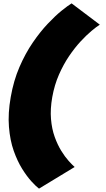

<svg xmlns="http://www.w3.org/2000/svg" viewBox="-20 -820 627 1137"><path d="M211 297 422 169Q408 156.5 386.5 132.8Q365 109 343 73.5Q321 38 304 -9Q287 -56 282 -115.2Q277 -174.5 289.5 -245Q302.5 -317.5 329.2 -378.2Q356 -439 389.2 -488Q422.5 -537 457.2 -574.5Q492 -612 522.2 -637.2Q552.5 -662.5 571 -674L404 -800Q382.5 -787 345.2 -757Q308 -727 263 -679.5Q218 -632 174 -567.8Q130 -503.5 95.2 -423Q60.5 -342.5 43.5 -245Q26.5 -148.5 33 -68.5Q39.5 11.5 61.2 73Q83 134.5 111.2 179.8Q139.5 225 166.5 254.5Q193.5 284 211 297Z"/></svg>

Font: Anybody ExtraExpanded Black
Style: Italic
Weight: 900
Width: 8
Italic angle: -10°
Version: Version 1.113;gftools[0.9.25]